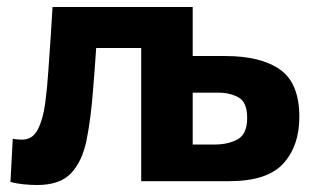

<svg xmlns="http://www.w3.org/2000/svg" viewBox="-20 -519 904 550"><path d="M86.5 11Q68 11 46.2 8.8Q24.5 6.5 10 2L16.5 -121.5Q24.5 -120 31.8 -119.5Q39 -119 43.5 -119Q73.5 -119 88.5 -148.5Q103.5 -178 109.5 -223.5Q115.5 -269 118.5 -316.5Q121.5 -363.5 125 -410Q128 -456.5 130.5 -499H532V-358.5H625.5Q727.5 -358.5 782.5 -319.5Q837.5 -280.5 837.5 -184Q837.5 -101 791.5 -50.5Q745.5 0 636.5 0H384.5V-381.5H255.5Q253.5 -350.5 251.2 -319.5Q249 -288.5 246.5 -261Q240.5 -180 228.2 -118.8Q216 -57.5 184 -23.2Q152 11 86.5 11ZM532 -105H594.5Q634 -105 661 -120Q688 -135 688 -181.5Q688 -226.5 663.2 -240Q638.5 -253.5 607.5 -253.5H532Z"/></svg>

Font: Heraclito
Style: Bold
Weight: 700
Designer: Kostas Bartsokas (font) & Cristiano Sobral (main changes)
Foundry: Kostas Bartsokas (font) & Cristiano Sobral (main changes)
Version: Version 1.00;July 8, 2020;FontCreator 13.0.0.2655 64-bit